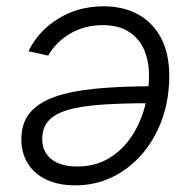

<svg xmlns="http://www.w3.org/2000/svg" viewBox="-20 -566 590 597"><path d="M302.2 -546.4Q364.3 -546.4 410.2 -520.8Q456.1 -495.1 481.2 -447Q506.3 -398.9 506.3 -330.1Q506.3 -258.3 484.4 -196.3Q462.4 -134.3 422.6 -87.9Q382.8 -41.5 329.6 -15.6Q276.4 10.3 214.4 10.3Q162.1 10.3 124.5 -7.3Q86.9 -24.9 66.7 -57.4Q46.4 -89.8 46.4 -133.8Q46.4 -182.6 72.5 -214.6Q98.6 -246.6 150.4 -264.9Q202.1 -283.2 279.8 -290.5Q357.4 -297.9 460 -297.9L452.1 -245.1Q361.8 -245.1 297.4 -240.7Q232.9 -236.3 191.7 -224.4Q150.4 -212.4 130.9 -190.4Q111.3 -168.5 111.3 -133.3Q111.3 -94.2 139.6 -71.3Q168 -48.3 220.2 -48.3Q275.4 -48.3 317.1 -73Q358.9 -97.7 387 -138.7Q415 -179.7 429.2 -230Q443.4 -280.3 443.4 -331.1Q443.4 -376 428.2 -411.1Q413.1 -446.3 381.1 -467Q349.1 -487.8 298.8 -487.8Q243.2 -487.8 198.5 -461.7Q153.8 -435.5 129.9 -393.1L68.4 -406.7Q99.1 -469.7 161.4 -508.1Q223.6 -546.4 302.2 -546.4Z"/></svg>

Font: Inter 20pt Light
Style: Italic
Weight: 300
Italic angle: -9.3988°
Version: Version 4.001;git-66647c0bb